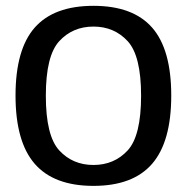

<svg xmlns="http://www.w3.org/2000/svg" viewBox="-20 -618 641 643"><path d="M293 4.5Q425.5 4.5 489.5 -69.5Q553.5 -143.5 553.5 -298Q553.5 -452.5 489.5 -525.5Q425.5 -598.5 293 -598.5Q160.5 -598.5 96.2 -525.5Q32 -452.5 32 -298Q32 -143.5 96.2 -69.5Q160.5 4.5 293 4.5ZM293 -65.5Q223.5 -65.5 178.5 -114.2Q133.5 -163 133.5 -297.5Q133.5 -431.5 178.5 -480.2Q223.5 -529 293 -529Q362.5 -529 407.5 -480.2Q452.5 -431.5 452.5 -297.5Q452.5 -163 407.5 -114.2Q362.5 -65.5 293 -65.5Z"/></svg>

Font: Anybody UltraCondensed Thin
Style: Regular
Weight: 400
Version: Version 1.111